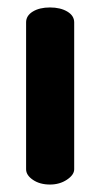

<svg xmlns="http://www.w3.org/2000/svg" viewBox="-20 -495 269 515"><path d="M50 -41V-435Q50 -453 68 -464Q86 -475 114 -475Q142 -475 160.5 -464Q179 -453 179 -435V-41Q179 -26 159.5 -13Q140 0 114 0Q87 0 68.5 -12.5Q50 -25 50 -41Z"/></svg>

Font: Terminal Dosis
Style: Bold
Weight: 700
Designer: EdgarTolentino, PabloImpallari, IginoMarini
Foundry: EdgarTolentino, PabloImpallari, IginoMarini
Version: Version 1.006